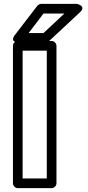

<svg xmlns="http://www.w3.org/2000/svg" viewBox="-20 -948 454 993"><path d="M222 -25H97V-686H222ZM247 25C258 25 272 15 272 0V-711C272 -722 262 -736 247 -736H72C61 -736 47 -726 47 -711V0C47 11 57 25 72 25ZM205 -878H313L205 -777H128ZM193 -928C187 -928 178 -924 173 -918L57 -767C27 -728 77 -727 77 -727H215C220 -727 227 -730 232 -734L394 -885C429 -918 377 -928 377 -928Z"/></svg>

Font: Asimov
Style: XWidOu
Weight: 500
Designer: Google
Version: Version 2.000980; 2014